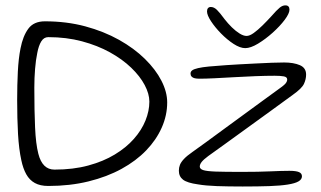

<svg xmlns="http://www.w3.org/2000/svg" viewBox="-20 -686 1196 716"><path d="M160 7.5Q130 7.5 110 -3.5Q90 -14.5 78 -36Q66 -57.5 59.5 -88.5Q50.5 -129.5 47.2 -186.2Q44 -243 44 -313Q44 -369 46.5 -418.5Q49 -468 56.5 -505.5Q65.5 -552 85.8 -579.2Q106 -606.5 147.5 -606.5Q228 -606.5 297.8 -587.8Q367.5 -569 423.8 -537.5Q480 -506 520.2 -466.5Q560.5 -427 582 -385Q603.5 -343 603.5 -304Q603.5 -256 583.2 -210.2Q563 -164.5 525.2 -125.2Q487.5 -86 433.2 -56.2Q379 -26.5 310 -9.5Q241 7.5 160 7.5ZM183 -53.5Q253 -53.5 309.2 -68.8Q365.5 -84 408 -109.8Q450.5 -135.5 479.2 -168Q508 -200.5 522.5 -236.5Q537 -272.5 537 -307Q537 -336 519.5 -369Q502 -402 469.2 -433.5Q436.5 -465 390 -490.8Q343.5 -516.5 285.5 -532Q227.5 -547.5 160 -547.5Q143.5 -547.5 133.8 -531.5Q124 -515.5 119 -488.5Q113.5 -462.5 110.8 -429Q108 -395.5 108 -359Q108 -272 110.8 -210.8Q113.5 -149.5 123 -112.5Q138 -53.5 183 -53.5ZM885 9.5Q830.5 9.5 788.8 8Q747 6.5 718 1.5Q678 -4 662.5 -16Q647 -28 647 -49.5Q647 -61 651 -71.2Q655 -81.5 666 -93.2Q677 -105 698 -119.5Q717 -133 748 -155.5Q779 -178 816.2 -205.5Q853.5 -233 891 -260.2Q928.5 -287.5 960.2 -310.8Q992 -334 1012 -348.5Q1036.5 -365.5 1043.8 -373.5Q1051 -381.5 1051 -389.5Q1051 -399 1038.2 -401.2Q1025.5 -403.5 1004.5 -403.5Q972.5 -403.5 933.2 -402Q894 -400.5 854.5 -398.2Q815 -396 780.8 -394.2Q746.5 -392.5 723.5 -392.5Q713.5 -392.5 706 -394.2Q698.5 -396 694.5 -400.5Q690.5 -405 690.5 -411.5Q690.5 -419 697 -423.8Q703.5 -428.5 718.8 -432Q734 -435.5 759.5 -438Q785 -440.5 823 -443Q842 -444.5 871.2 -446Q900.5 -447.5 932.8 -449.2Q965 -451 993.5 -452Q1022 -453 1039.5 -453Q1075 -453 1098.2 -443Q1121.5 -433 1121.5 -408Q1121.5 -390.5 1113.5 -373.2Q1105.5 -356 1071.5 -332Q1037.5 -307 992.5 -274.5Q947.5 -242 901.8 -208.8Q856 -175.5 817.5 -147.8Q779 -120 756.5 -104Q739 -91 732 -82Q725 -73 725 -65Q725 -56 737.5 -51.8Q750 -47.5 783.8 -46.2Q817.5 -45 881 -45Q945 -45 988.2 -47Q1031.5 -49 1059 -49Q1084 -49 1095 -44.2Q1106 -39.5 1106 -28.5Q1106 -17 1093 -9.5Q1080 -2 1053.2 2.2Q1026.5 6.5 984.8 8Q943 9.5 885 9.5ZM894.5 -506.5Q875.5 -506.5 851.2 -522.2Q827 -538 804.2 -561.2Q781.5 -584.5 766.8 -607Q752 -629.5 752 -643.5Q752 -651.5 755.8 -655.8Q759.5 -660 766 -660Q778 -660 789 -649.2Q800 -638.5 817.5 -614.5Q830 -598.5 844.5 -584.2Q859 -570 873.5 -561Q888 -552 899.5 -552Q911 -552 926.2 -563Q941.5 -574 958.8 -591Q976 -608 992 -625.5Q1012 -648.5 1022.8 -657.2Q1033.5 -666 1044 -666Q1059.5 -666 1059.5 -650Q1059.5 -636 1041.8 -612.2Q1024 -588.5 997 -564.2Q970 -540 942.2 -523.2Q914.5 -506.5 894.5 -506.5Z"/></svg>

Font: Gluten Thin ExtraLight
Style: Regular
Weight: 250
Version: Version 1.300